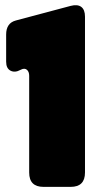

<svg xmlns="http://www.w3.org/2000/svg" viewBox="-20 -730 386 750"><path d="M312 -56Q312 0 256 0H150Q94 0 94 -56V-434Q94 -450 85 -457.5Q76 -465 62 -458L60 -457Q38 -445 21 -454Q4 -463 4 -489V-595Q4 -640 42 -650L256 -707Q283 -714 297.5 -703Q312 -692 312 -665Z"/></svg>

Font: LT Crewmate
Style: Regular
Weight: 400
Designer: Daniel Lyons
Foundry: LyonsType
Version: Version 1.001;FEAKit 1.0